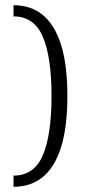

<svg xmlns="http://www.w3.org/2000/svg" viewBox="-20 -603 360 738"><path d="M32 115V72Q111 72 144.5 -6Q178 -84 178 -234Q178 -384 144.5 -462Q111 -540 32 -540V-583Q99 -583 145 -545Q191 -507 215 -430Q239 -353 239 -234Q239 -115 215 -38Q191 39 145 77Q99 115 32 115Z"/></svg>

Font: Rokkitt SemiBold Light
Style: Regular
Weight: 300
Version: Version 3.103